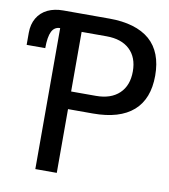

<svg xmlns="http://www.w3.org/2000/svg" viewBox="-82 -799 766 869"><g transform="rotate(10 301.0 -364.5)"><path d="M138.7 -647.9Q112.3 -647.9 100.1 -623.3Q87.9 -598.6 87.9 -546.9H2.4V-602.5Q2.4 -641.6 19.3 -670.4Q36.1 -699.2 67.4 -714.4Q98.1 -729 138.7 -729H351.6Q411.1 -729 458 -715.1Q504.9 -701.2 536.6 -673.8Q599.6 -618.7 599.6 -510.3Q599.6 -403.3 536.9 -348.1Q474.1 -293 351.6 -293H237.3V0H138.7ZM351.6 -374Q419.9 -374 458.3 -410.4Q496.6 -446.8 496.6 -511.7Q496.6 -576.2 458.5 -612.1Q420.4 -647.9 351.6 -647.9H237.3V-374Z"/></g></svg>

Font: Hack Dev
Style: Regular
Weight: 400
Designer: Christopher Simpkins
Foundry: Christopher Simpkins
Version: Version 2.0315